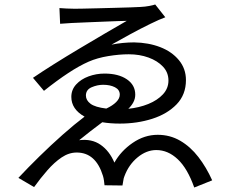

<svg xmlns="http://www.w3.org/2000/svg" viewBox="-20 -792 1040 856"><path d="M440 -414Q414 -414 388.5 -403Q363 -392 363 -366Q363 -345 383.5 -329.5Q404 -314 454 -308Q482 -321 498 -337Q514 -353 514 -370Q514 -392 492.5 -403Q471 -414 440 -414ZM672 -772 717 -715Q692 -706 650 -685.5Q608 -665 561 -639.5Q514 -614 477 -593Q502 -598 527.5 -600.5Q553 -603 578 -603Q642 -602 694 -582Q746 -562 777.5 -524Q809 -486 809 -435Q809 -370 767.5 -327Q726 -284 659 -262.5Q592 -241 514 -241Q472 -241 436 -247Q410 -228 382 -206Q354 -184 333 -167Q389 -174 428.5 -146.5Q468 -119 490 -67Q519 -119 571.5 -155Q624 -191 683 -191Q738 -191 783.5 -164.5Q829 -138 864.5 -92Q900 -46 926 12L846 44Q816 -41 772.5 -82Q729 -123 677 -123Q633 -123 593.5 -90.5Q554 -58 535 -7Q531 2 529.5 14.5Q528 27 526 35L446 34Q445 24 443.5 13Q442 2 439 -8Q407 -112 322 -112Q287 -112 254.5 -90Q222 -68 191 -32.5Q160 3 132 42L62 1Q104 -44 155.5 -94.5Q207 -145 259.5 -191.5Q312 -238 357 -272Q298 -305 298 -360Q298 -392 319.5 -415.5Q341 -439 375 -451.5Q409 -464 446 -464Q508 -464 545.5 -438.5Q583 -413 583 -370Q583 -352 574.5 -336Q566 -320 552 -307Q601 -312 641.5 -328.5Q682 -345 706.5 -371.5Q731 -398 731 -433Q731 -469 706.5 -495Q682 -521 642 -535.5Q602 -550 554 -550Q512 -550 463 -542Q414 -534 375 -517Q334 -499 284.5 -466.5Q235 -434 176 -387L127 -445Q165 -471 219 -505Q273 -539 332.5 -574.5Q392 -610 447.5 -642.5Q503 -675 545 -699Q534 -699 506.5 -698Q479 -697 443 -695.5Q407 -694 369.5 -692.5Q332 -691 300 -689.5Q268 -688 248 -686L245 -756Q258 -755 277 -754Q296 -753 313 -753Q321 -753 348.5 -753.5Q376 -754 413.5 -755Q451 -756 489.5 -757Q528 -758 559.5 -759Q591 -760 606 -761Q627 -762 645.5 -765.5Q664 -769 672 -772Z"/></svg>

Font: Noto IKEA Simplified Chinese
Style: Regular
Weight: 400
Designer: Monotype Design Team
Foundry: Monotype Imaging Inc.
Version: Version 1.100